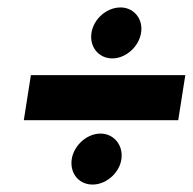

<svg xmlns="http://www.w3.org/2000/svg" viewBox="-20 -574 518 516"><path d="M282 -417C321 -417 360 -454 360 -497C360 -529 336 -554 304 -554C263 -554 225 -517 225 -475C225 -442 249 -417 282 -417ZM44 -251H459L478 -372H63ZM229 -78C268 -78 307 -114 307 -156C307 -189 283 -215 250 -215C210 -215 172 -177 172 -136C172 -103 195 -78 229 -78Z"/></svg>

Font: Arthouse Owned
Style: Bold Italic
Weight: 700
Italic angle: -10°
Designer: Jeremy Tribby
Foundry: Tribby Type
Version: Version 1.000;PS 001.000;hotconv 1.0.88;makeotf.lib2.5.64775